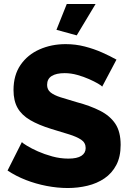

<svg xmlns="http://www.w3.org/2000/svg" viewBox="-20 -938 655 966"><path d="M494 -502Q491 -507 473 -517.5Q455 -528 428 -540Q401 -552 369 -561Q337 -570 305 -570Q263 -570 240 -555.5Q217 -541 217 -511Q217 -487 234.5 -473Q252 -459 285 -448.5Q318 -438 366 -424Q434 -406 484 -380.5Q534 -355 560.5 -315Q587 -275 587 -209Q587 -149 565 -107.5Q543 -66 505.5 -40.5Q468 -15 420 -3.5Q372 8 321 8Q269 8 214.5 -2.5Q160 -13 110 -32.5Q60 -52 18 -80L90 -223Q94 -218 116 -204.5Q138 -191 170.5 -176.5Q203 -162 243 -151Q283 -140 324 -140Q368 -140 389.5 -154Q411 -168 411 -193Q411 -220 388.5 -235Q366 -250 327.5 -262Q289 -274 239 -289Q174 -309 131.5 -334Q89 -359 68.5 -395Q48 -431 48 -485Q48 -560 83.5 -611.5Q119 -663 179 -689.5Q239 -716 310 -716Q360 -716 406.5 -704Q453 -692 493.5 -674Q534 -656 566 -638ZM366 -760 264 -788 316 -918H461Z"/></svg>

Font: Raleway Thin ExtraBold
Style: Regular
Weight: 800
Version: Version 4.026